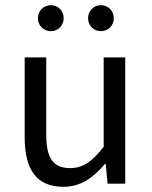

<svg xmlns="http://www.w3.org/2000/svg" viewBox="-20 -707 584 739"><path d="M126 -637C126 -609 147 -587 176 -587C204 -587 225 -609 225 -637C225 -665 204 -687 176 -687C147 -687 126 -665 126 -637ZM319 -637C319 -609 340 -587 368 -587C397 -587 418 -609 418 -637C418 -665 397 -687 368 -687C340 -687 319 -665 319 -637ZM75 -178C75 -54 121 12 224 12C291 12 339 -23 384 -76H387L394 0H462V-486H379V-142C334 -84 299 -60 250 -60C185 -60 158 -98 158 -189V-486H75Z"/></svg>

Font: Cambridge Sans
Style: Regular
Weight: 400
Version: Version 2.020;PS 002.020;hotconv 1.0.88;makeotf.lib2.5.64775